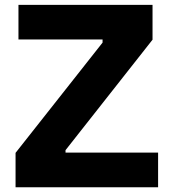

<svg xmlns="http://www.w3.org/2000/svg" viewBox="-20 -787 726 807"><path d="M45.4 0V-144.5L411.1 -607.9V-621.1H57.6V-766.6H621.1V-620.1L255.4 -155.8V-145.5H644.5V0Z"/></svg>

Font: Acari Sans Neue Black
Style: Regular
Weight: 900
Designer: Alfredo Marco Pradil
Foundry: Alfredo Marco Pradil
Version: Version 1.045;June 16, 2019;FontCreator 11.5.0.2425 64-bit; 